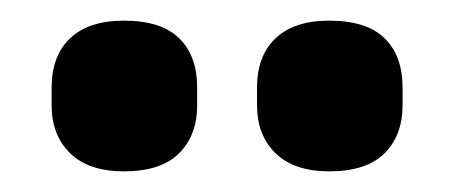

<svg xmlns="http://www.w3.org/2000/svg" viewBox="-20 -726 440 186"><path d="M100 -560Q66 -560 48 -577.5Q30 -595 30 -624V-641Q30 -672 48 -689Q66 -706 100 -706Q136 -706 153.5 -689Q171 -672 171 -641V-624Q171 -595 153.5 -577.5Q136 -560 100 -560ZM299 -560Q265 -560 247 -577.5Q229 -595 229 -624V-641Q229 -672 247 -689Q265 -706 299 -706Q335 -706 352.5 -689Q370 -672 370 -641V-624Q370 -595 352.5 -577.5Q335 -560 299 -560Z"/></svg>

Font: Sofia Sans ExtraBold
Style: Regular
Weight: 800
Designer: Botio Nikoltchev, Ani Petrova
Foundry: lettersoup
Version: Version 4.101; ttfautohint (v1.8.4.7-5d5b)